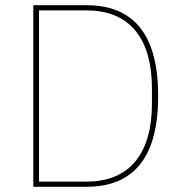

<svg xmlns="http://www.w3.org/2000/svg" viewBox="-20 -718 698 738"><path d="M108 0H312C498 0 588 -118 588 -349C588 -580 498 -698 312 -698H108ZM130 -20V-678H313C486 -678 564 -560 564 -379V-319C564 -138 486 -20 313 -20Z"/></svg>

Font: IBM Plex Thai Thin
Style: Regular
Weight: 100
Designer: Mike Abbink, Paul van der Laan, Pieter van Rosmalen, Ben Mitchell, Mark Frömberg
Foundry: Bold Monday
Version: Version 1.0